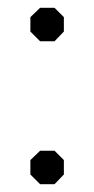

<svg xmlns="http://www.w3.org/2000/svg" viewBox="-20 -473 242 493"><path d="M58 -392V-429L83 -453H120L144 -429V-392L120 -367H83ZM58 -25V-62L83 -86H120L144 -62V-25L120 0H83Z"/></svg>

Font: Chakra Petch Light
Style: Regular
Weight: 300
Designer: Katatrad Aksorn Co.,Ltd.
Foundry: Cadson Demak Co.,Ltd.
Version: Version 1.000; ttfautohint (v1.6)